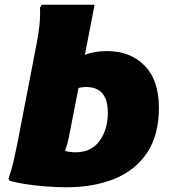

<svg xmlns="http://www.w3.org/2000/svg" viewBox="-20 -780 724 812"><path d="M260 12Q220 12 174 8.5Q128 5 87 -1.5Q46 -8 20 -16L16 -24Q30 -66 37.5 -98.5Q45 -131 54 -176L135 -596Q142 -632 146.5 -670.5Q151 -709 149 -748L157 -760H380L339 -548Q380 -564 432 -564Q531 -564 591.5 -502.5Q652 -441 652 -324Q652 -210 603 -135.5Q554 -61 466 -24.5Q378 12 260 12ZM272 -204Q269 -188 264.5 -172Q260 -156 255 -142Q273 -136 300 -136Q366 -136 401 -184Q436 -232 436 -304Q436 -412 344 -412Q326 -412 312 -408Z"/></svg>

Font: Kufam Black
Style: Italic
Weight: 900
Italic angle: -11°
Designer: Artur Schmal
Foundry: Original Type
Version: Version 1.301; ttfautohint (v1.8.3)